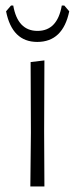

<svg xmlns="http://www.w3.org/2000/svg" viewBox="-20 -676 273 696"><path d="M213 -656 231 -635Q208 -524 115 -524Q24 -524 2 -635L20 -656H28Q44 -564 116 -564Q188 -564 204 -656ZM90 0 92 -195 91 -451 141 -457 140 -198 141 0Z"/></svg>

Font: Alegreya Sans Light
Style: Regular
Weight: 300
Designer: Juan Pablo del Peral
Foundry: Huerta Tipografica
Version: Version 2.007